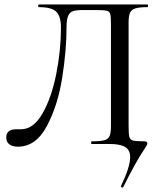

<svg xmlns="http://www.w3.org/2000/svg" viewBox="-20 -645 716 860"><path d="M529 195Q526 195 523.5 193Q521 191 522 188Q563 103 563 59Q563 27 540.5 13.5Q518 0 472 0H391Q388 0 388 -6Q388 -12 391 -12Q430 -12 447.5 -17Q465 -22 471 -36Q477 -50 477 -81V-538Q477 -572 473.5 -583Q470 -594 457.5 -597Q445 -600 407 -600H352Q322 -600 307 -595Q292 -590 285 -573.5Q278 -557 278 -522Q278 -419 258.5 -296Q239 -173 190 -80.5Q141 12 60 12Q36 12 22 1.5Q8 -9 8 -29Q8 -66 53 -66H74Q130 -66 170.5 -137Q211 -208 232 -314Q253 -420 253 -522Q253 -570 233 -591.5Q213 -613 154 -613Q151 -613 151 -619Q151 -625 154 -625H641Q643 -625 643 -619Q643 -613 641 -613Q604 -613 586.5 -607.5Q569 -602 562.5 -588Q556 -574 556 -544V-81Q556 -44 559.5 -31.5Q563 -19 576 -15.5Q589 -12 628 -12Q640 -12 640 -2Q640 2 635.5 9Q631 16 630 18Q590 76 532 193Q530 195 529 195Z"/></svg>

Font: Cormorant Unicase Medium
Style: Regular
Weight: 500
Designer: Christian Thalmann (Catharsis Fonts)
Foundry: Catharsis Fonts
Version: Version 4.000